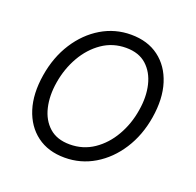

<svg xmlns="http://www.w3.org/2000/svg" viewBox="-104 -663 800 783"><g transform="rotate(20 295.5 -271.0)"><path d="M252.8 11.4Q181.1 11.4 132.3 -25Q83.5 -61.4 63 -126.1Q42.6 -190.7 56.5 -275.2Q70 -357.6 110.3 -420.1Q150.6 -482.6 209.5 -517.8Q268.5 -552.9 337.7 -552.9Q409.8 -552.9 458.6 -516.3Q507.5 -479.8 527.9 -415.1Q548.3 -350.5 534.4 -265.6Q521 -183.9 480.6 -121.4Q440.3 -58.9 381.4 -23.8Q322.4 11.4 252.8 11.4ZM253.9 -46.5Q311.8 -46.5 357.6 -77.6Q403.4 -108.7 433.2 -160.7Q463.1 -212.7 473 -275.2Q483 -335.2 471.1 -385.1Q459.2 -435 425.8 -465.2Q392.4 -495.4 337 -495.4Q279.5 -495.4 233.7 -464Q187.9 -432.5 158 -380.3Q128.2 -328.1 117.9 -265.6Q108 -206 119.7 -156.1Q131.4 -106.2 165 -76.3Q198.5 -46.5 253.9 -46.5Z"/></g></svg>

Font: Inter Light  BETA
Style: Italic
Weight: 300
Italic angle: 9.39999°
Designer: Rasmus Andersson
Foundry: rsms
Version: Version 3.011;git-f93a4a705